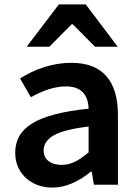

<svg xmlns="http://www.w3.org/2000/svg" viewBox="-20 -838 623 871"><path d="M49 -145Q49 -232 128 -279.5Q207 -327 382 -345Q378 -446 279 -446Q208 -446 120 -397L71 -482Q122 -515 182 -534Q242 -553 304 -553Q409 -553 462 -493Q515 -433 515 -317V0H406L396 -60H393Q304 13 217 13Q169 13 130.5 -7.5Q92 -28 70.5 -64Q49 -100 49 -145ZM382 -147V-264Q272 -251 225 -224.5Q178 -198 178 -156Q178 -124 200.5 -107Q223 -90 259 -90Q291 -90 319.5 -104Q348 -118 382 -147ZM247 -818H369L514 -626H411L310 -728H305L204 -626H101Z"/></svg>

Font: Nebula Sans Semibold
Style: Regular
Weight: 600
Designer: Paul D. Hunt for Adobe (as Source Sans)
Foundry: Nebula Entertainment & Broadcasting LLC
Version: Version 1.010